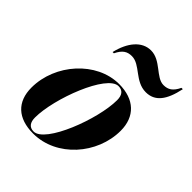

<svg xmlns="http://www.w3.org/2000/svg" viewBox="-197 -826 961 961"><g transform="rotate(45 283.5 -346.0)"><path d="M270 -614C330.5 -614 369 -535 446.5 -535C510.5 -535 547 -582 567 -677H557.5C538 -636 516 -623 484 -623C430 -623 388.5 -702 317.5 -702C253.5 -702 207 -645 187 -560H196C216 -601.5 238 -614 270 -614ZM194 10C360 10 494.5 -145 494.5 -310C494.5 -410 432 -470 323.5 -470C165 -470 25.5 -314.5 25.5 -147C25.5 -47 85.5 10 194 10ZM188.5 1C157.5 1 144 -20 144 -54C144 -188 247.5 -460.5 329 -460.5C360 -460.5 373.5 -439.5 373.5 -405.5C373.5 -271.5 270 1 188.5 1Z"/></g></svg>

Font: Bodoni* 24pt
Style: Bold Italic
Weight: 700
Italic angle: -13°
Version: Version 2.3